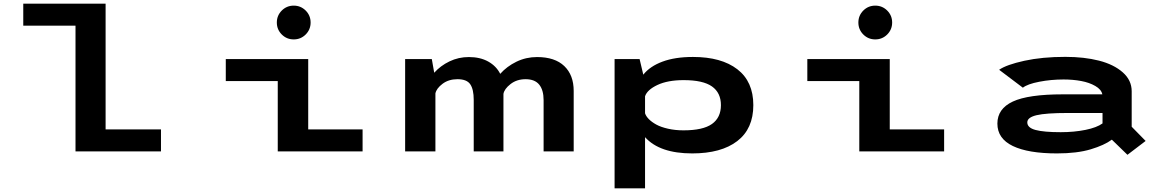

<svg xmlns="http://www.w3.org/2000/svg" viewBox="-20 -820 6340 1040"><path d="M552 -119H852V0H389V-681H106V-800H552Z M1635.8 -633.2Q1609 -606.5 1571 -606.5Q1533 -606.5 1506.2 -633.2Q1479.5 -660 1479.5 -698Q1479.5 -736 1506.2 -762.8Q1533 -789.5 1571 -789.5Q1609 -789.5 1635.8 -762.8Q1662.5 -736 1662.5 -698Q1662.5 -660 1635.8 -633.2ZM1649.5 -119H1944V0H1484.5V-381H1203V-500H1649.5Z M2174.5 0V-500H2319L2332 -426Q2366 -464 2414.8 -487.5Q2463.5 -511 2519.5 -511Q2581 -511 2624.8 -486.5Q2668.5 -462 2689.5 -420Q2725.5 -460.5 2777.5 -485.8Q2829.5 -511 2889 -511Q2985.5 -511 3036.5 -462.2Q3087.5 -413.5 3087.5 -327.5V0H2924.5V-278Q2924.5 -332 2900.8 -361.5Q2877 -391 2827 -391Q2779 -391 2745.2 -364.5Q2711.5 -338 2707 -311.5V0H2546V-279Q2546 -336 2527.2 -363.5Q2508.5 -391 2458 -391Q2410 -391 2377 -366Q2344 -341 2338.5 -314V0Z M3309 -500H3444.5L3464.5 -415.5Q3500.5 -461 3568.5 -486.2Q3636.5 -511.5 3733.5 -511.5Q3887.5 -511.5 3974 -444.8Q4060.5 -378 4060.5 -250.5Q4060.5 -122.5 3973.5 -55.8Q3886.5 11 3729.5 11Q3553 11 3474 -77V200H3309ZM3683 -386Q3597 -386 3541.2 -359.8Q3485.5 -333.5 3474 -298.5V-206.5Q3479 -190.5 3494.5 -174.8Q3510 -159 3535 -145.2Q3560 -131.5 3598.5 -122.8Q3637 -114 3682 -114Q3788 -114 3836.5 -148.5Q3885 -183 3885 -250.5Q3885 -317.5 3836.5 -351.8Q3788 -386 3683 -386Z M4785.8 -633.2Q4759 -606.5 4721 -606.5Q4683 -606.5 4656.2 -633.2Q4629.5 -660 4629.5 -698Q4629.5 -736 4656.2 -762.8Q4683 -789.5 4721 -789.5Q4759 -789.5 4785.8 -762.8Q4812.5 -736 4812.5 -698Q4812.5 -660 4785.8 -633.2ZM4799.5 -119H5094V0H4634.5V-381H4353V-500H4799.5Z M5750.5 -512Q5853 -512 5933 -491.5Q6013 -471 6061.5 -428.2Q6110 -385.5 6110 -325.5V-133.5L6185.5 -56.5L6087 18.5L6002.5 -63.5Q5962 -33.5 5888 -11.2Q5814 11 5705 11Q5549.5 11 5466 -29.2Q5382.5 -69.5 5382.5 -150.5Q5382.5 -231 5466.2 -270Q5550 -309 5737 -309H5951Q5945.5 -335.5 5913 -354.2Q5880.5 -373 5836.2 -381.2Q5792 -389.5 5741 -389.5Q5673 -389.5 5609.5 -377.2Q5546 -365 5520.5 -345L5392 -442Q5431.5 -469.5 5528.5 -490.8Q5625.5 -512 5750.5 -512ZM5725.5 -104Q5798.5 -104 5859.8 -116.5Q5921 -129 5952 -151.5V-208H5764.5Q5645 -208 5594.8 -196Q5544.5 -184 5544.5 -157Q5544.5 -128 5589.2 -116Q5634 -104 5725.5 -104Z"/></svg>

Font: League Mono Extended SemiBold
Style: Regular
Weight: 600
Width: 9
Designer: Tyler Finck
Foundry: The League of Moveable Type / Tyler Finck
Version: Version 2.210